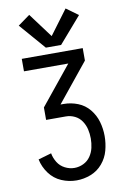

<svg xmlns="http://www.w3.org/2000/svg" viewBox="-104 -1033 708 1092"><g transform="rotate(-10 250.0 -487.0)"><path d="M248 0Q203 0 161 -18Q119 -36 91.5 -73.5Q64 -111 55 -155L131 -177Q136 -149 151.5 -124Q167 -99 193.5 -85.5Q220 -72 248 -72Q275 -72 300 -84Q325 -96 340.5 -118.5Q356 -141 362 -167.5Q368 -194 368 -221Q368 -248 362 -274Q356 -300 341 -322.5Q326 -345 301.5 -357Q277 -369 250 -369H136V-441L316 -663H60V-735H412V-663L232 -441H250Q292 -441 331.5 -425.5Q371 -410 398 -377Q425 -344 436.5 -303.5Q448 -263 448 -221Q448 -179 437 -138Q426 -97 398 -64Q370 -31 330 -15.5Q290 0 248 0ZM206 -774 76 -924 145 -974 250 -833 355 -974 424 -924 294 -774Z"/></g></svg>

Font: Iosevka SS01
Style: Regular
Weight: 400
Monospace: yes
Designer: Belleve Invis
Foundry: Belleve Invis
Version: 2.3.3; ttfautohint (v1.8.3)